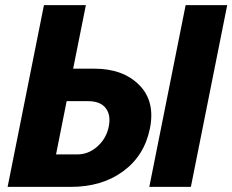

<svg xmlns="http://www.w3.org/2000/svg" viewBox="-20 -731 909 751"><path d="M282.2 -127Q326.2 -127 361.1 -158.2Q396 -189.5 405.3 -235.4Q414.6 -281.2 393.3 -308.3Q372.1 -335.4 323.7 -335.4H240.7L199.2 -127ZM726.6 0H564L706.1 -710.9H868.7ZM349.1 -462.4Q460.9 -462.4 524.4 -398.7Q587.9 -335 566.4 -228.5Q544.9 -122.1 461.7 -61Q378.4 0 256.8 0H9.8L151.9 -710.9H315.9L266.1 -462.4Z"/></svg>

Font: Roboto-BlackItalic
Style: Italic
Weight: 900
Italic angle: -12°
Designer: Google
Version: Version 1.100141; 2013